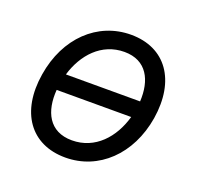

<svg xmlns="http://www.w3.org/2000/svg" viewBox="-104 -664 805 785"><g transform="rotate(20 298.5 -271.0)"><path d="M256.4 11.4C400.9 11.4 516 -98 543.3 -264.2C571 -437.5 489 -552.6 338.8 -552.6C193.5 -552.6 78.5 -443.2 51.8 -275.6C23.8 -103.7 105.5 11.4 256.4 11.4ZM129.3 -236.5H453.5C426.5 -141 359 -63.9 257.8 -63.9C157.7 -63.9 121.8 -142 129.3 -236.5ZM143.1 -308.9C170.8 -402 237.6 -477.3 337.4 -477.3C434.7 -477.3 471.2 -401.3 465.9 -308.9Z"/></g></svg>

Font: Margiela Sans
Style: Italic
Weight: 400
Italic angle: -9.39999°
Designer: Stefan Endress, Andreas Faust
Version: Version 1.100;FEAKit 1.0